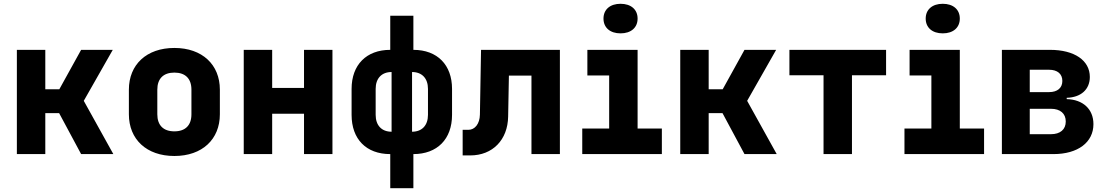

<svg xmlns="http://www.w3.org/2000/svg" viewBox="-20 -813 5840 1013"><path d="M219 0V-216H292L408 0H578L422 -281L575 -550H408L293 -342H219V-550H69V0Z M900 10C1047 10 1140 -78 1140 -210V-340C1140 -472 1047 -560 900 -560C753 -560 660 -472 660 -340V-210C660 -78 753 10 900 10ZM900 -120C842 -120 810 -152 810 -210V-340C810 -398 842 -430 900 -430C958 -430 990 -398 990 -340V-210C990 -152 958 -120 900 -120Z M1416 0V-213H1584V0H1734V-550H1584V-349H1416V-550H1266V0Z M2161 180V0C2287 0 2365 -79 2365 -207V-344C2365 -470 2288 -550 2161 -550V-730H2039V-550C1913 -550 1835 -471 1835 -344V-207C1835 -79 1912 0 2039 0V180ZM2046 -118C1994 -118 1962 -151 1962 -207V-344C1962 -400 1994 -433 2046 -433ZM2154 -433C2206 -433 2238 -400 2238 -344V-207C2238 -151 2206 -118 2154 -118Z M2461 7C2579 7 2659 -75 2661 -198L2665 -414H2784V0H2934V-550H2518L2512 -208C2511 -160 2486 -128 2451 -128H2421V7Z M3254 -637C3309 -637 3344 -667 3344 -715C3344 -763 3309 -793 3254 -793C3199 -793 3164 -763 3164 -715C3164 -667 3199 -637 3254 -637ZM3472 0V-135H3344V-550H3079V-415H3194V-135H3052V0Z M3719 0V-216H3792L3908 0H4078L3922 -281L4075 -550H3908L3793 -342H3719V-550H3569V0Z M4475 0V-416H4655V-550H4145V-416H4325V0Z M4954 -637C5009 -637 5044 -667 5044 -715C5044 -763 5009 -793 4954 -793C4899 -793 4864 -763 4864 -715C4864 -667 4899 -637 4954 -637ZM5172 0V-135H5044V-550H4779V-415H4894V-135H4752V0Z M5538 0C5667 0 5749 -62 5749 -158C5749 -237 5694 -288 5608 -290V-297C5683 -299 5730 -341 5730 -407C5730 -494 5649 -550 5520 -550H5266V0ZM5413 -445H5515C5559 -445 5585 -423 5585 -386C5585 -349 5559 -327 5515 -327H5413ZM5413 -239H5525C5574 -239 5603 -214 5603 -172C5603 -130 5574 -105 5525 -105H5413Z"/></svg>

Font: Tekne LDO ExtraBold
Style: Regular
Weight: 800
Monospace: yes
Designer: Alessio Laiso, Mario Rullo, Paolo Rosset
Foundry: Alessio Laiso
Version: Version 1.000;hotconv 1.0.109;makeotfexe 2.5.65596